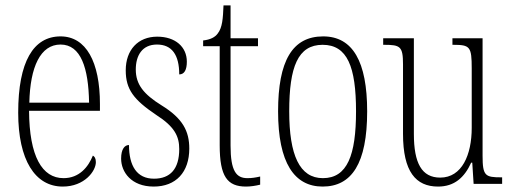

<svg xmlns="http://www.w3.org/2000/svg" viewBox="-20 -677 1887 707"><path d="M211 10C291 10 333 -47 333 -80C333 -94 328 -101 322 -104C305 -62 272 -21 214 -21C135 -21 88 -101 87 -269H348V-294C348 -449 297 -543 203 -543C103 -543 47 -450 47 -262C47 -88 109 10 211 10ZM308 -299H88C91 -431 129 -513 203 -513C278 -513 306 -426 308 -299Z M546 10C628 10 677 -43 677 -130C677 -194 653 -241 575 -289C509 -330 480 -366 480 -421C480 -472 503 -513 558 -513C613 -513 640 -475 640 -403C659 -403 668 -420 668 -450C668 -504 626 -542 559 -542C488 -542 443 -493 443 -418C443 -348 472 -310 555 -254C624 -210 640 -174 640 -128C640 -55 607 -19 547 -19C484 -19 455 -66 455 -143C439 -143 426 -128 426 -93C426 -44 463 10 546 10Z M886 10C903 10 922 7 938 3V-27C920 -23 908 -21 891 -21C850 -21 829 -47 829 -141V-507H930V-536H829V-657H803C801 -609 799 -576 782 -554C772 -540 755 -531 728 -528V-507H789V-142C789 -27 817 10 886 10Z M1168 10C1275 10 1332 -75 1332 -267C1332 -450 1279 -543 1170 -543C1056 -543 1004 -452 1004 -267C1004 -77 1064 10 1168 10ZM1169 -21C1083 -21 1045 -106 1045 -267C1045 -431 1077 -512 1168 -512C1259 -512 1291 -431 1291 -267C1291 -106 1259 -21 1169 -21Z M1593 10C1653 10 1690 -23 1715 -78H1719L1724 0H1829V-24H1826C1767 -24 1757 -29 1757 -103V-536H1646V-512H1649C1711 -512 1717 -505 1717 -425V-206C1717 -107 1681 -23 1601 -23C1533 -23 1504 -76 1504 -184V-536H1391V-512H1395C1454 -512 1464 -506 1464 -440V-184C1464 -45 1511 10 1593 10Z"/></svg>

Font: Noto Serif Khmer ExtraCondensed ExtraLight
Style: Regular
Weight: 200
Width: 2
Designer: Danh Hong and the Monotype Design Team
Foundry: Monotype Imaging Inc.
Version: Version 2.004